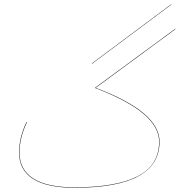

<svg xmlns="http://www.w3.org/2000/svg" viewBox="-20 -873 872 905"><path d="M787 -851 413 -572V-574L787 -853ZM806 -735 431 -459Q584 -401 658 -338Q732 -275 732 -205Q732 12 332 12Q201 12 135.5 -30Q70 -72 70 -154Q70 -225 105 -298L107 -297Q72 -224 72 -154Q72 -73 137 -31.5Q202 10 332 10Q527 10 628.5 -42Q730 -94 730 -205Q730 -274 656.5 -336.5Q583 -399 429 -458V-460L807 -738Z"/></svg>

Font: FiraGO Two
Style: Regular
Weight: 100
Designer: bBox Type
Foundry: bBox Type GmbH
Version: Version 1.001